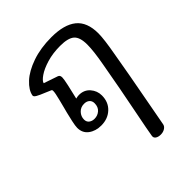

<svg xmlns="http://www.w3.org/2000/svg" viewBox="-243 -732 1168 1168"><g transform="rotate(-45 341.0 -148.0)"><path d="M621 -407Q621 -357 600 -242Q581 -127 534 123Q512 239 508 263Q505 278 489.5 287.5Q474 297 454 297Q433 297 420 288Q407 279 410 263Q417 219 439 109Q478 -86 507 -253Q525 -351 525 -407Q525 -470 497.5 -494Q470 -518 402 -518Q339 -518 287.5 -502.5Q236 -487 205 -465.5Q174 -444 171 -428L262 -397Q270 -394 273 -388Q276 -382 276 -372Q276 -359 266.5 -315Q257 -271 245 -222Q261 -226 272 -226Q316 -226 342.5 -195.5Q369 -165 369 -125Q369 -68 331.5 -33Q294 2 237 2Q189 2 156 -22.5Q123 -47 123 -92Q123 -108 130.5 -142.5Q138 -177 144 -200.5Q150 -224 153 -235Q155 -244 167 -290Q179 -336 179 -354Q179 -363 173 -365L138 -380Q103 -394 85.5 -404Q68 -414 70 -424Q77 -463 119.5 -502.5Q162 -542 235.5 -567.5Q309 -593 402 -593Q511 -593 566 -548.5Q621 -504 621 -407ZM188 -98Q188 -78 202 -67Q216 -56 237 -56Q264 -56 284 -73.5Q304 -91 304 -123Q304 -143 291 -154.5Q278 -166 256 -166Q226 -166 207 -145.5Q188 -125 188 -98Z"/></g></svg>

Font: Mali Medium
Style: Italic
Weight: 500
Italic angle: -10°
Version: Version 1.000; ttfautohint (v1.6)